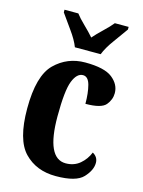

<svg xmlns="http://www.w3.org/2000/svg" viewBox="-117 -835 683 914"><g transform="rotate(15 224.0 -378.0)"><path d="M249 10Q349 10 383.5 -27Q418 -64 418 -100Q418 -129 391 -144Q377 -109 348.5 -85Q320 -61 279 -61Q184 -61 184 -267Q184 -395 202.5 -441.5Q221 -488 251 -488Q277 -488 287 -450Q297 -412 297 -359Q375 -359 397 -385.5Q419 -412 419 -444Q419 -487 380 -518Q341 -549 246 -549Q158 -549 96.5 -488.5Q35 -428 35 -266Q35 -112 94 -51Q153 10 249 10ZM179 -606H306Q319 -640 350 -682Q381 -724 401 -753V-766H333Q317 -746 289 -719.5Q261 -693 242 -671Q223 -693 195.5 -719.5Q168 -746 153 -766H85V-753Q105 -724 135.5 -682Q166 -640 179 -606Z"/></g></svg>

Font: Noto Serif ExtraCondensed Extra
Style: Regular
Weight: 800
Width: 3
Designer: Monotype Design Team
Foundry: Monotype Imaging Inc.
Version: Version 1.002